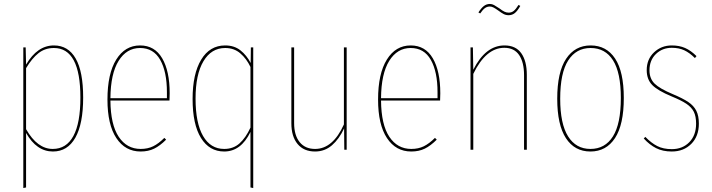

<svg xmlns="http://www.w3.org/2000/svg" viewBox="-20 -758 3606 972"><path d="M401 -264Q401 -131 361.5 -61Q322 9 248 9Q165 9 112 -85V191L98 194V-518H110L112 -431Q169 -528 253 -528Q325 -528 363 -462Q401 -396 401 -264ZM387 -264Q387 -515 253 -515Q208 -515 175 -489Q142 -463 112 -413V-104Q169 -4 247 -4Q316 -4 351.5 -69.5Q387 -135 387 -264Z M838 -249H539Q540 -127 581 -65.5Q622 -4 692 -4Q728 -4 755.5 -17.5Q783 -31 812 -60L821 -51Q790 -20 760.5 -5.5Q731 9 692 9Q614 9 569 -59Q524 -127 524 -254Q524 -385 568.5 -456.5Q613 -528 689 -528Q763 -528 801 -463Q839 -398 839 -286Q839 -260 838 -249ZM825 -291Q825 -395 791 -455Q757 -515 689 -515Q621 -515 580.5 -450Q540 -385 539 -261H825Z M1262 -518V194L1248 191V-90Q1200 9 1115 9Q1040 9 997.5 -59.5Q955 -128 955 -257Q955 -384 998.5 -456Q1042 -528 1120 -528Q1166 -528 1197.5 -503Q1229 -478 1249 -439L1250 -518ZM1248 -112V-419Q1228 -461 1196.5 -488Q1165 -515 1120 -515Q1050 -515 1010 -448Q970 -381 970 -259Q970 -135 1008 -69.5Q1046 -4 1115 -4Q1161 -4 1192.5 -32Q1224 -60 1248 -112Z M1735 0H1723L1722 -108Q1697 -54 1660.5 -22.5Q1624 9 1575 9Q1518 9 1486.5 -29Q1455 -67 1455 -134V-518H1469V-135Q1469 -73 1497 -38.5Q1525 -4 1575 -4Q1665 -4 1721 -128V-518H1735Z M2208 -249H1909Q1910 -127 1951 -65.5Q1992 -4 2062 -4Q2098 -4 2125.5 -17.5Q2153 -31 2182 -60L2191 -51Q2160 -20 2130.5 -5.5Q2101 9 2062 9Q1984 9 1939 -59Q1894 -127 1894 -254Q1894 -385 1938.5 -456.5Q1983 -528 2059 -528Q2133 -528 2171 -463Q2209 -398 2209 -286Q2209 -260 2208 -249ZM2195 -291Q2195 -395 2161 -455Q2127 -515 2059 -515Q1991 -515 1950.5 -450Q1910 -385 1909 -261H2195Z M2647 -379V0H2633V-377Q2633 -443 2608 -479.5Q2583 -516 2533 -516Q2440 -516 2376 -384V0H2362V-518H2374L2376 -405Q2438 -528 2534 -528Q2591 -528 2619 -488.5Q2647 -449 2647 -379ZM2502 -705Q2488 -715 2478.5 -720Q2469 -725 2460 -725Q2446 -725 2435 -717Q2424 -709 2411 -690L2402 -695Q2416 -717 2429.5 -727.5Q2443 -738 2460 -738Q2471 -738 2481 -732.5Q2491 -727 2509 -715Q2523 -704 2533.5 -699Q2544 -694 2555 -694Q2570 -694 2581 -703Q2592 -712 2605 -733L2614 -728Q2600 -703 2586.5 -692Q2573 -681 2555 -681Q2541 -681 2529.5 -687Q2518 -693 2502 -705Z M3138 -262Q3138 -127 3093.5 -59Q3049 9 2969 9Q2889 9 2845 -58.5Q2801 -126 2801 -258Q2801 -393 2846 -460.5Q2891 -528 2970 -528Q3050 -528 3094 -461.5Q3138 -395 3138 -262ZM2816 -258Q2816 -131 2856 -67.5Q2896 -4 2969 -4Q3043 -4 3083 -67.5Q3123 -131 3123 -262Q3123 -390 3083.5 -452.5Q3044 -515 2970 -515Q2897 -515 2856.5 -452Q2816 -389 2816 -258Z M3506 -474 3498 -464Q3471 -491 3444 -503.5Q3417 -516 3381 -516Q3333 -516 3300.5 -484.5Q3268 -453 3268 -402Q3268 -360 3294 -334.5Q3320 -309 3387 -281Q3437 -260 3464.5 -241.5Q3492 -223 3505 -197.5Q3518 -172 3518 -132Q3518 -68 3479.5 -29.5Q3441 9 3381 9Q3335 9 3301.5 -8Q3268 -25 3239 -57L3247 -65Q3277 -34 3307.5 -18.5Q3338 -3 3381 -3Q3435 -3 3469.5 -38Q3504 -73 3504 -132Q3504 -169 3492.5 -192Q3481 -215 3455 -232.5Q3429 -250 3380 -270Q3310 -299 3282 -327.5Q3254 -356 3254 -403Q3254 -458 3291 -493Q3328 -528 3381 -528Q3419 -528 3448.5 -515Q3478 -502 3506 -474Z"/></svg>

Font: Fira Sans Compressed Hair
Style: Regular
Weight: 100
Width: 1
Designer: bBox Type GmbH & Carrois Corporate GbR & Edenspiekermann AG
Foundry: bBox Type GmbH & Carrois Corporate GbR & Edenspiekermann AG
Version: Version 4.301